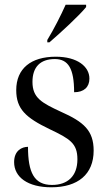

<svg xmlns="http://www.w3.org/2000/svg" viewBox="-20 -786 458 816"><path d="M181 -616V-606H190C239 -648 318 -721 346 -756V-766H259C239 -721 209 -662 181 -616ZM198 10C311 10 378 -45 378 -146C378 -231 336 -268 239 -311C157 -349 118 -370 118 -438C118 -501 151 -535 213 -535C270 -535 295 -495 295 -394C337 -394 360 -416 360 -452C360 -503 309 -545 217 -545C112 -545 49 -495 49 -403C49 -323 89 -286 191 -237C277 -196 309 -177 309 -109C309 -37 267 0 201 0C125 0 99 -53 99 -162C73 -162 40 -146 40 -97C40 -33 98 10 198 10Z"/></svg>

Font: Noto Serif Display SemiCondensed
Style: Regular
Weight: 400
Width: 4
Designer: Monotype Design Team
Foundry: Monotype Imaging Inc.
Version: Version 2.009